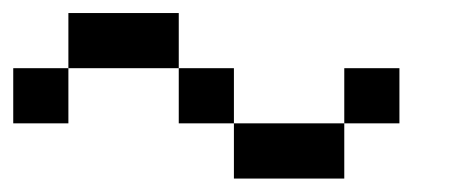

<svg xmlns="http://www.w3.org/2000/svg" viewBox="-20 -603 707 290"><path d="M0 -416.7V-500H83.3V-416.7ZM83.3 -500V-583.3H250V-500ZM250 -416.7V-500H333.3V-416.7ZM333.3 -416.7H500V-333.3H333.3ZM500 -416.7V-500H583.3V-416.7Z"/></svg>

Font: Galmuri11 Regular
Style: Regular
Weight: 400
Designer: Minseo Lee (Quiple)
Version: Version 2.356;hotconv 1.1.0;makeotfexe 2.6.0 DEVELOPMENT